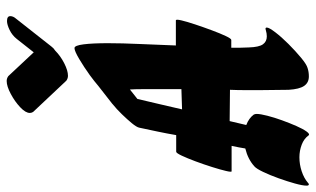

<svg xmlns="http://www.w3.org/2000/svg" viewBox="-230 -758 968 589"><g transform="rotate(-90 254.5 -463.0)"><path d="M39 -167Q61 -187 94 -195Q97 -214 102 -237H24Q21 -237 25 -254Q29 -271 37 -296.5Q45 -322 54.5 -347.5Q64 -373 72 -390Q80 -407 84 -407H135Q140 -436 146 -464.5Q152 -493 158 -521Q160 -529 171.5 -543Q183 -557 199 -573.5Q215 -590 230 -602L231 -603L286 -646Q300 -658 319 -672Q344 -690 368.5 -704.5Q393 -719 402 -719Q410 -719 413.5 -691Q417 -663 417 -617Q417 -573 414.5 -518.5Q412 -464 410 -408H487Q491 -408 487 -391Q483 -374 474.5 -348.5Q466 -323 456.5 -297.5Q447 -272 439 -255Q431 -238 427 -238H403Q403 -225 403 -214L404 -184Q405 -153 413.5 -141Q422 -129 438 -129Q447 -129 457 -132Q465 -135 465 -129Q465 -122 450.5 -103Q436 -84 414.5 -62.5Q393 -41 372.5 -24Q352 -7 341 -4Q329 0 315 0Q296 0 286 -14.5Q276 -29 274 -62L273 -149Q273 -171 273 -194.5Q273 -218 274 -242L178 -243Q172 -216 166 -192Q187 -184 198 -169Q200 -165 200 -160Q200 -149 194.5 -127.5Q189 -106 180.5 -82.5Q172 -59 163 -38.5Q154 -18 146 -7Q138 4 134 -1Q124 -15 105.5 -22Q87 -29 67 -29Q45 -29 24 -22Q3 -15 -11 -3Q-14 0 -16 0Q-20 0 -20 -7Q-20 -19 -13.5 -42.5Q-7 -66 2.5 -92.5Q12 -119 22 -140Q32 -161 39 -167ZM276 -470Q276 -492 276 -512Q276 -532 275 -549L246 -526Q238 -492 230 -458Q222 -424 214 -389L276 -391Q276 -411 276 -431Q276 -451 276 -470ZM316 -922 389 -844 430 -896Q441 -910 457.5 -918Q474 -926 485 -926Q500 -926 500 -916Q500 -907 492 -898L407 -790Q402 -783 394 -778Q378 -762 355.5 -750.5Q333 -739 317 -739Q309 -739 302 -744L206 -846Q203 -851 203 -856Q203 -869 220.5 -885.5Q238 -902 261.5 -914.5Q285 -927 301 -927Q309 -927 316 -922Z"/></g></svg>

Font: Ga Maamli
Style: Regular
Weight: 400
Designer: Afotey Clement Nii Odai, Ama Asantewa Diaka, David Abbey-Thompson
Foundry: Sorkin Type Co.
Version: Version 1.000; ttfautohint (v1.8.4.7-5d5b)